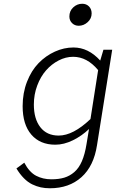

<svg xmlns="http://www.w3.org/2000/svg" viewBox="-20 -776 640 1027"><path d="M400.9 -638.2Q379.9 -638.2 365.5 -652.3Q351.1 -666.5 351.1 -688Q351.1 -717.3 371.8 -736.6Q392.6 -755.9 419.9 -755.9Q441.9 -755.9 456.1 -741.5Q470.2 -727.1 470.2 -704.1Q470.2 -676.8 449 -657.5Q427.7 -638.2 400.9 -638.2ZM533.2 -509.8H580.1L499 0Q481.9 112.3 415.8 171.6Q349.6 231 247.1 231Q220.7 231 198 226.1Q175.3 221.2 152.1 210Q128.9 198.7 107.7 177.2Q86.4 155.8 67.9 125L109.9 94.2Q136.7 145 173.1 164.1Q209.5 183.1 254.9 183.1Q294.4 183.1 323.7 174.3Q353 165.5 377.4 144.5Q401.9 123.5 418 86.4Q434.1 49.3 442.9 -5.9L456.1 -85.9Q418 -49.3 369.9 -25.6Q321.8 -2 275.9 -2Q194.3 -2 147.7 -55.9Q101.1 -109.9 101.1 -208Q101.1 -278.8 124.5 -338.9Q147.9 -398.9 186.5 -438.5Q225.1 -478 273.7 -500Q322.3 -522 373 -522Q452.6 -522 516.1 -452.1ZM463.9 -139.2 504.9 -400.9Q445.8 -472.2 371.1 -472.2Q331.5 -472.2 293.7 -452.6Q255.9 -433.1 226.6 -399.9Q197.3 -366.7 179.2 -318.6Q161.1 -270.5 161.1 -216.8Q161.1 -140.1 195.8 -95.5Q230.5 -50.8 293.9 -50.8Q371.1 -50.8 463.9 -139.2Z"/></svg>

Font: Office Code Pro D Light Italic
Style: Regular
Weight: 300
Italic angle: -9°
Designer: Nathan Rutzky & Paul D. Hunt
Foundry: Adobe Systems Incorporated
Version: Version 1.004;PS 001.004;hotconv 1.0.70;makeotf.lib2.5.58329